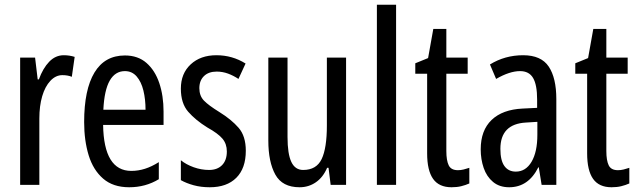

<svg xmlns="http://www.w3.org/2000/svg" viewBox="-20 -780 2689 810"><path d="M249 -547Q273 -547 295 -540L283 -456Q266 -463 243 -463Q215 -463 192.5 -439Q170 -415 158 -374Q146 -333 146 -280V0H65V-537H128L139 -445H144Q161 -492 187.5 -519.5Q214 -547 249 -547Z M507 -546Q562 -546 598 -514.5Q634 -483 652 -429.5Q670 -376 670 -309V-253H415Q418 -59 534 -59Q563 -59 591.5 -68Q620 -77 650 -96V-24Q594 10 525 10Q457 10 415 -26.5Q373 -63 354 -125Q335 -187 335 -265Q335 -402 378.5 -474Q422 -546 507 -546ZM507 -480Q466 -480 443 -440Q420 -400 416 -317H594Q594 -361 585 -398Q576 -435 556.5 -457.5Q537 -480 507 -480Z M1017 -144Q1017 -70 977 -30Q937 10 865 10Q828 10 797 1.5Q766 -7 743 -20V-104Q765 -86 797 -74.5Q829 -63 862 -63Q897 -63 917 -83.5Q937 -104 937 -141Q937 -173 918.5 -195Q900 -217 855 -242Q805 -273 774 -308.5Q743 -344 743 -406Q743 -470 784.5 -508.5Q826 -547 893 -547Q960 -547 1016 -512L986 -447Q965 -461 942 -469.5Q919 -478 894 -478Q860 -478 840.5 -459Q821 -440 821 -408Q821 -376 840 -356Q859 -336 906 -307Q956 -276 986.5 -241Q1017 -206 1017 -144Z M1440 -537V0H1375L1366 -72H1360Q1343 -32 1312.5 -11Q1282 10 1244 10Q1171 10 1141.5 -43.5Q1112 -97 1112 -187V-537H1193V-202Q1193 -131 1209 -97Q1225 -63 1259 -63Q1315 -63 1337 -109Q1359 -155 1359 -251V-537Z M1651 0H1570V-760H1651Z M1912 -62Q1924 -62 1936 -65Q1948 -68 1960 -72V-6Q1944 1 1926 5.5Q1908 10 1885 10Q1832 10 1807 -25.5Q1782 -61 1782 -133V-469H1732V-513L1786 -535L1808 -658H1863V-537H1953V-469H1863V-143Q1863 -103 1873 -82.5Q1883 -62 1912 -62Z M2187 -547Q2263 -547 2295 -499Q2327 -451 2327 -362V0H2265L2253 -74H2251Q2209 10 2128 10Q2087 10 2060 -12.5Q2033 -35 2020.5 -71.5Q2008 -108 2008 -150Q2008 -230 2054 -274Q2100 -318 2185 -322L2246 -325V-360Q2246 -422 2229 -451Q2212 -480 2174 -480Q2130 -480 2073 -447L2047 -508Q2110 -547 2187 -547ZM2199 -263Q2091 -257 2091 -152Q2091 -103 2108 -79.5Q2125 -56 2156 -56Q2198 -56 2222.5 -97.5Q2247 -139 2247 -212V-266Z M2587 -62Q2599 -62 2611 -65Q2623 -68 2635 -72V-6Q2619 1 2601 5.5Q2583 10 2560 10Q2507 10 2482 -25.5Q2457 -61 2457 -133V-469H2407V-513L2461 -535L2483 -658H2538V-537H2628V-469H2538V-143Q2538 -103 2548 -82.5Q2558 -62 2587 -62Z"/></svg>

Font: Noto Sans Georgian ExtraCondensed
Style: Regular
Weight: 400
Width: 2
Designer: Monotype Design Team, Akaki Razmadze
Foundry: Google LLC
Version: Version 2.005; ttfautohint (v1.8.4.7-5d5b)